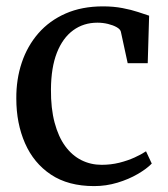

<svg xmlns="http://www.w3.org/2000/svg" viewBox="-20 -588 542 618"><path d="M283 11Q199.5 11 144 -26Q88.5 -63 60.5 -127Q32.5 -191 32.5 -270.5Q32 -332.5 50 -386.2Q68 -440 103.5 -480.8Q139 -521.5 191.2 -544.5Q243.5 -567.5 311.5 -567.5Q345.5 -567.5 374.2 -562Q403 -556.5 424.8 -549.2Q446.5 -542 460 -537.5L455.5 -384.5H391L369 -486Q367 -494 355.5 -500.5Q344 -507 327.5 -511Q311 -515 293.5 -515Q249 -515 215.5 -490.5Q182 -466 163.2 -418.5Q144.5 -371 144 -300.5Q143.5 -239 155.8 -193.2Q168 -147.5 190 -117.5Q212 -87.5 242 -72.5Q272 -57.5 307 -57.5Q337 -57.5 364 -64.2Q391 -71 413 -81Q435 -91 450 -101L468.5 -61.5Q452 -44.5 423.2 -27.8Q394.5 -11 358 0Q321.5 11 283 11Z"/></svg>

Font: Merriweather 24pt
Style: Regular
Weight: 400
Designer: Eben Sorkin
Foundry: Eben Sorkin
Version: Version 2.100